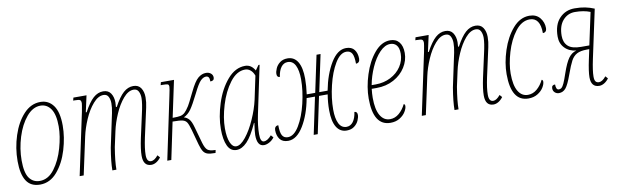

<svg xmlns="http://www.w3.org/2000/svg" viewBox="-40 -924 4214 1312"><g transform="rotate(-10 2067.0 -268.0)"><path d="M33 -174Q33 -265 61 -351Q89 -437 139.5 -491.5Q190 -546 256 -546Q312 -546 345.5 -500.5Q379 -455 379 -361Q379 -280 353 -193.5Q327 -107 277 -48.5Q227 10 158 10Q93 10 63 -37Q33 -84 33 -174ZM351 -360Q351 -442 324 -481.5Q297 -521 252 -521Q199 -521 155 -468.5Q111 -416 86 -335.5Q61 -255 61 -174Q61 -88 87.5 -51.5Q114 -15 160 -15Q219 -15 262 -72.5Q305 -130 328 -211.5Q351 -293 351 -360Z M874 -63Q874 -108 890 -183L925 -342Q942 -415 942 -453Q942 -479 932 -498.5Q922 -518 898 -518Q861 -518 826 -477Q791 -436 765 -376Q739 -316 727 -260L704 -154Q688 -58 688 0H660Q660 -58 676 -154L716 -342Q718 -350 725.5 -386.5Q733 -423 733 -453Q733 -479 723 -498.5Q713 -518 689 -518Q652 -518 616.5 -477Q581 -436 555 -376Q529 -316 517 -260L461 0H433L524 -428Q534 -481 534 -488Q534 -506 526 -511Q518 -516 489 -516H479L484 -536H575L550 -422H556Q591 -487 622.5 -515Q654 -543 691 -543Q727 -543 744 -517Q761 -491 761 -453Q761 -442 759 -422H765Q800 -487 831.5 -515Q863 -543 900 -543Q936 -543 953 -517Q970 -491 970 -453Q970 -418 962 -383Q954 -348 953 -342L918 -183Q902 -108 902 -63Q902 -16 932 -16Q955 -16 981 -48L996 -31Q982 -12 964.5 -1.5Q947 9 930 9Q874 9 874 -63Z M1271 -72 1242 -178Q1231 -217 1221.5 -232Q1212 -247 1192 -252Q1172 -257 1123 -257L1069 0H1041L1131 -428Q1143 -483 1143 -495Q1143 -509 1135.5 -512.5Q1128 -516 1100 -516H1086L1091 -536H1182L1128 -282Q1165 -282 1182 -285.5Q1199 -289 1212.5 -301Q1226 -313 1245 -343Q1256 -361 1282 -415L1291 -433Q1324 -502 1350 -523.5Q1376 -545 1405 -545Q1425 -545 1438.5 -534Q1452 -523 1452 -505Q1452 -482 1425 -482Q1425 -503 1419 -511.5Q1413 -520 1401 -520Q1382 -520 1363 -501Q1344 -482 1313 -419Q1276 -345 1255 -315.5Q1234 -286 1204 -272Q1225 -266 1239.5 -249.5Q1254 -233 1265 -192L1297 -78Q1308 -41 1322.5 -28.5Q1337 -16 1375 -15H1379L1375 5H1370Q1337 5 1319 -1Q1301 -7 1290.5 -23.5Q1280 -40 1271 -72Z M1439 -149Q1439 -232 1469 -325.5Q1499 -419 1553.5 -482.5Q1608 -546 1677 -546Q1719 -546 1744 -502L1768 -536H1776L1706 -204Q1690 -128 1690 -69Q1690 -15 1715 -15Q1739 -15 1768 -48L1783 -31Q1768 -11 1748 -0.5Q1728 10 1711 10Q1663 10 1663 -68Q1663 -90 1672 -151H1669Q1630 -64 1594 -27Q1558 10 1521 10Q1479 10 1459 -32.5Q1439 -75 1439 -149ZM1701 -307 1735 -468Q1726 -493 1709.5 -507Q1693 -521 1672 -521Q1614 -521 1567 -459Q1520 -397 1493.5 -309Q1467 -221 1467 -149Q1467 -87 1482 -51Q1497 -15 1523 -15Q1553 -15 1589.5 -60.5Q1626 -106 1656.5 -175Q1687 -244 1701 -307Z M2190 -148Q2190 -201 2199 -256H2139L2085 0H2057L2111 -256H2053Q2033 -145 1986 -67.5Q1939 10 1879 10Q1840 10 1821.5 -14.5Q1803 -39 1803 -77Q1803 -91 1810 -99Q1817 -107 1830 -107Q1830 -57 1842 -36Q1854 -15 1881 -15Q1924 -15 1960 -75Q1996 -135 2017 -223Q2038 -311 2038 -389Q2038 -451 2020.5 -486Q2003 -521 1968 -521Q1940 -521 1922 -497Q1904 -473 1898 -430Q1878 -430 1878 -454Q1878 -470 1887.5 -492Q1897 -514 1918 -530Q1939 -546 1971 -546Q2017 -546 2041.5 -505.5Q2066 -465 2066 -388Q2066 -339 2058 -281H2117L2171 -536H2199L2145 -281H2203Q2224 -392 2270.5 -469Q2317 -546 2377 -546Q2416 -546 2434.5 -521.5Q2453 -497 2453 -459Q2453 -445 2446 -437Q2439 -429 2426 -429Q2426 -479 2414 -500Q2402 -521 2375 -521Q2332 -521 2296 -461Q2260 -401 2239 -313Q2218 -225 2218 -147Q2218 -85 2235.5 -50Q2253 -15 2288 -15Q2316 -15 2334 -39Q2352 -63 2358 -106Q2378 -106 2378 -82Q2378 -66 2368.5 -44Q2359 -22 2338 -6Q2317 10 2285 10Q2239 10 2214.5 -30.5Q2190 -71 2190 -148Z M2470 -179Q2470 -257 2497.5 -343.5Q2525 -430 2574 -488Q2623 -546 2683 -546Q2723 -546 2745 -519Q2767 -492 2767 -444Q2767 -392 2737.5 -345Q2708 -298 2655.5 -269.5Q2603 -241 2536 -241H2502Q2498 -207 2498 -179Q2498 -98 2522.5 -56.5Q2547 -15 2590 -15Q2625 -15 2653 -39Q2681 -63 2699 -100Q2703 -100 2705.5 -96Q2708 -92 2708 -86Q2708 -69 2694 -46Q2680 -23 2653 -6.5Q2626 10 2589 10Q2470 10 2470 -179ZM2534 -266Q2591 -266 2638 -290Q2685 -314 2712 -355Q2739 -396 2739 -444Q2739 -483 2723 -502Q2707 -521 2679 -521Q2642 -521 2606 -483.5Q2570 -446 2543.5 -386.5Q2517 -327 2506 -266Z M3248 -63Q3248 -108 3264 -183L3299 -342Q3316 -415 3316 -453Q3316 -479 3306 -498.5Q3296 -518 3272 -518Q3235 -518 3200 -477Q3165 -436 3139 -376Q3113 -316 3101 -260L3078 -154Q3062 -58 3062 0H3034Q3034 -58 3050 -154L3090 -342Q3092 -350 3099.5 -386.5Q3107 -423 3107 -453Q3107 -479 3097 -498.5Q3087 -518 3063 -518Q3026 -518 2990.5 -477Q2955 -436 2929 -376Q2903 -316 2891 -260L2835 0H2807L2898 -428Q2908 -481 2908 -488Q2908 -506 2900 -511Q2892 -516 2863 -516H2853L2858 -536H2949L2924 -422H2930Q2965 -487 2996.5 -515Q3028 -543 3065 -543Q3101 -543 3118 -517Q3135 -491 3135 -453Q3135 -442 3133 -422H3139Q3174 -487 3205.5 -515Q3237 -543 3274 -543Q3310 -543 3327 -517Q3344 -491 3344 -453Q3344 -418 3336 -383Q3328 -348 3327 -342L3292 -183Q3276 -108 3276 -63Q3276 -16 3306 -16Q3329 -16 3355 -48L3370 -31Q3356 -12 3338.5 -1.5Q3321 9 3304 9Q3248 9 3248 -63Z M3427 -179Q3427 -257 3455 -343Q3483 -429 3533.5 -487.5Q3584 -546 3649 -546Q3696 -546 3721.5 -515Q3747 -484 3747 -443Q3747 -429 3740 -421Q3733 -413 3720 -413Q3720 -467 3701.5 -494Q3683 -521 3647 -521Q3591 -521 3547 -463.5Q3503 -406 3479 -324.5Q3455 -243 3455 -178Q3455 -97 3479.5 -56Q3504 -15 3547 -15Q3582 -15 3610 -39Q3638 -63 3656 -100Q3660 -100 3662.5 -96Q3665 -92 3665 -86Q3665 -69 3651 -46Q3637 -23 3610 -6.5Q3583 10 3546 10Q3427 10 3427 -179Z M3981 -60Q3981 -100 3998 -180L4013 -250H3998Q3952 -250 3927 -236.5Q3902 -223 3886.5 -194.5Q3871 -166 3848 -102Q3824 -35 3805 -12.5Q3786 10 3758 10Q3741 10 3729 -1Q3717 -12 3717 -30Q3717 -53 3741 -53Q3741 -15 3761 -15Q3772 -15 3780 -21.5Q3788 -28 3798 -49.5Q3808 -71 3823 -116Q3847 -186 3869.5 -217Q3892 -248 3925 -256Q3875 -261 3845 -292.5Q3815 -324 3815 -371Q3815 -454 3857 -498Q3899 -542 3962 -542Q4003 -542 4035 -535.5Q4067 -529 4098 -516L4026 -180Q4009 -100 4009 -60Q4009 -35 4017 -25.5Q4025 -16 4040 -16Q4063 -16 4089 -48L4104 -31Q4090 -12 4072.5 -1.5Q4055 9 4038 9Q3981 9 3981 -60ZM4018 -275 4066 -499Q4021 -517 3960 -517Q3910 -517 3876.5 -479Q3843 -441 3843 -372Q3843 -326 3870.5 -300.5Q3898 -275 3961 -275Z"/></g></svg>

Font: Noto Serif CondThin
Style: Italic
Weight: 250
Width: 3
Italic angle: -12°
Designer: Monotype Design Team
Foundry: Monotype Imaging Inc.
Version: Version 1.001